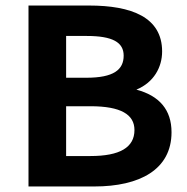

<svg xmlns="http://www.w3.org/2000/svg" viewBox="-20 -674 677 694"><path d="M600 -196C600 -277 556 -328 473 -350C536 -376 566 -431 566 -488C566 -612 455 -654 302 -654H83V0H321C485 0 600 -61 600 -196ZM294 -544C387 -544 427 -521 427 -473C427 -422 391 -393 292 -393H219V-544ZM307 -290C417 -290 466 -260 466 -204C466 -141 413 -110 307 -110H219V-290Z"/></svg>

Font: Falling Sky
Style: SeBd
Weight: 600
Designer: Paul D. Hunt
Foundry: Adobe Systems Incorporated
Version: Version 1.02